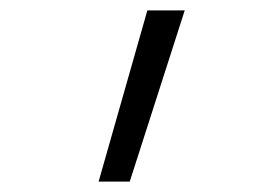

<svg xmlns="http://www.w3.org/2000/svg" viewBox="-20 -147 540 370"><path d="M170 203 264 -127H336L230 203Z"/></svg>

Font: Iosevka Custom Light
Style: Regular
Weight: 300
Monospace: yes
Designer: Belleve Invis
Foundry: Belleve Invis
Version: Version 27.3.5